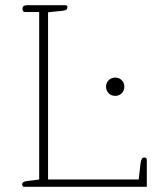

<svg xmlns="http://www.w3.org/2000/svg" viewBox="-20 -715 608 735"><path d="M65 -9Q65 -20 84 -22L130 -28V-669H75Q71 -669 68.5 -672.5Q66 -676 66 -681Q66 -695 83 -695H231Q238 -695 238 -687Q238 -676 222 -674L164 -668V-28H511L518 -90Q520 -102 523 -107Q526 -112 533 -112Q542 -112 542 -103V0H73Q65 0 65 -9ZM386 -383Q386 -398 396 -408Q406 -418 421 -418Q436 -418 446 -408Q456 -398 456 -383Q456 -368 446 -358Q436 -348 421 -348Q406 -348 396 -358Q386 -368 386 -383Z"/></svg>

Font: Maitree ExtraLight
Style: Regular
Weight: 275
Designer: CadsonDemak Team
Foundry: CadsonDemak
Version: Version 1.003